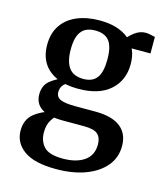

<svg xmlns="http://www.w3.org/2000/svg" viewBox="-98 -503 667 777"><g transform="rotate(15 236.0 -114.5)"><path d="M443 40Q443 89 413 124.5Q383 160 330.5 179.5Q278 199 208 199Q117 199 73.5 167.5Q30 136 30 85Q30 39 60.5 14Q91 -11 137 -23L166 -18Q149 -5 136 15.5Q123 36 123 68Q123 104 144.5 127.5Q166 151 224 151Q280 151 313.5 128Q347 105 347 59Q347 31 331.5 16.5Q316 2 273 2H186Q124 2 94.5 -18Q65 -38 65 -76Q65 -113 89 -133Q113 -153 145 -164L170 -152Q154 -144 145.5 -132.5Q137 -121 137 -105Q137 -84 156 -75.5Q175 -67 218 -67H302Q372 -67 407.5 -39.5Q443 -12 443 40ZM391 -289Q391 -221 344.5 -179.5Q298 -138 211 -138Q156 -138 119 -155Q82 -172 63 -203Q44 -234 44 -278Q44 -327 67 -360.5Q90 -394 131 -411Q172 -428 225 -428Q302 -428 346.5 -392Q391 -356 391 -289ZM141 -285Q141 -234 160 -208Q179 -182 221 -182Q259 -182 277 -206Q295 -230 295 -283Q295 -337 276.5 -360.5Q258 -384 217 -384Q195 -384 178 -375.5Q161 -367 151 -345.5Q141 -324 141 -285ZM356 -352 332 -371Q351 -397 372.5 -412.5Q394 -428 417 -428Q426 -428 437 -425.5Q448 -423 457 -421V-352Z"/></g></svg>

Font: Rasa Medium
Style: Regular
Weight: 500
Designer: Anna Giedrys (Yrsa+Rasa design), David Brezina (Yrsa art-direction, Rasa art-direction, design)
Foundry: Rosetta Type Foundry
Version: Version 2.004